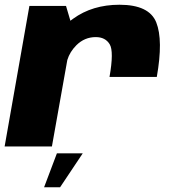

<svg xmlns="http://www.w3.org/2000/svg" viewBox="-32 -618 736 810"><path d="M430 -293.5H629.5Q657 -449 627.2 -523.5Q597.5 -598 472 -598Q358 -598 276.5 -539Q270.5 -535 265 -530.5L246.5 -593H92L-12.5 0H187L252 -365Q262.5 -399.5 290.5 -427.5Q325 -461.5 372 -461.5Q412.5 -461.5 430.8 -431.2Q449 -401 430 -293.5ZM154 172H221.5L317 29H208Z"/></svg>

Font: Anybody Thin ExtraBold
Style: Italic
Weight: 800
Italic angle: -10°
Version: Version 1.113;gftools[0.9.25]